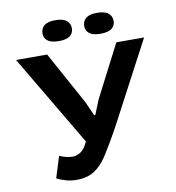

<svg xmlns="http://www.w3.org/2000/svg" viewBox="-90 -912 915 998"><g transform="rotate(-10 367.0 -412.5)"><path d="M31.7 0ZM348.6 -383.3 381.8 -309.1H387.7L419.4 -387.2L561 -662.1H707.5L494.6 -259.3Q482.9 -236.8 466.8 -208Q450.7 -179.2 434.1 -150.9Q417.5 -122.6 402.1 -98.4Q386.7 -74.2 376 -61.5Q347.2 -26.9 314.2 -10.3Q281.2 6.3 235.8 6.3Q206.5 6.3 178.7 -1.2Q150.9 -8.8 130.4 -20L165.5 -132.8Q182.1 -125.5 200 -120.8Q217.8 -116.2 233.9 -116.2Q258.8 -116.2 280.3 -132.3Q301.8 -148.4 315.4 -182.6L31.7 -662.1H195.8ZM190.9 -773.9Q190.9 -799.8 209.5 -815.2Q228 -830.6 269.5 -830.6Q309.1 -830.6 327.6 -815.2Q346.2 -799.8 346.2 -773.9Q346.2 -749.5 327.6 -734.9Q309.1 -720.2 269.5 -720.2Q228 -720.2 209.5 -734.9Q190.9 -749.5 190.9 -773.9ZM411.1 -773.9Q411.1 -799.8 429.7 -815.2Q448.2 -830.6 487.8 -830.6Q529.3 -830.6 547.9 -815.2Q566.4 -799.8 566.4 -773.9Q566.4 -749.5 547.9 -734.9Q529.3 -720.2 487.8 -720.2Q448.2 -720.2 429.7 -734.9Q411.1 -749.5 411.1 -773.9Z"/></g></svg>

Font: PT Astra Sans
Style: Bold
Weight: 700
Designer: A.Korolkova, I. Chaeva
Foundry: ParaType Ltd
Version: Version 1.001; ttfautohint (v1.6)